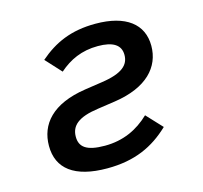

<svg xmlns="http://www.w3.org/2000/svg" viewBox="-84 -621 768 726"><g transform="rotate(-15 300.0 -258.0)"><path d="M251 12C359 12 433 -23 497 -84L440 -145C393 -100 336 -73 264 -73C192 -73 166 -94 166 -134C166 -177 195 -204 275 -215L343 -225C472 -244 531 -310 531 -393C531 -478 467 -528 348 -528C252 -528 186 -498 126 -446L182 -385C223 -421 271 -444 335 -444C394 -444 424 -425 424 -386C424 -347 397 -320 314 -308L247 -298C114 -278 59 -211 59 -127C59 -38 122 12 251 12Z"/></g></svg>

Font: IBM Mono Medium
Style: Italic
Weight: 500
Italic angle: -9°
Monospace: yes
Designer: Mike Abbink, Paul van der Laan, Pieter van Rosmalen
Foundry: Bold Monday
Version: Version 2.3